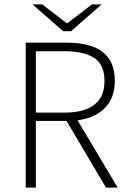

<svg xmlns="http://www.w3.org/2000/svg" viewBox="-20 -853 584 873"><path d="M97 0V-659H286Q351 -659 399.5 -642Q448 -625 475 -586.5Q502 -548 502 -485Q502 -425 475 -384.5Q448 -344 399.5 -323.5Q351 -303 286 -303H143V0ZM143 -341H274Q362 -341 408.5 -376.5Q455 -412 455 -485Q455 -559 408.5 -589.5Q362 -620 274 -620H143ZM462 0 275 -316 319 -329 515 0ZM267 -711 128 -833H172L283 -748H287L398 -833H442L303 -711Z"/></svg>

Font: Source Sans 3 Light
Style: Regular
Weight: 300
Designer: Paul D. Hunt
Foundry: Adobe
Version: Version 3.052;hotconv 1.1.0;makeotfexe 2.6.0